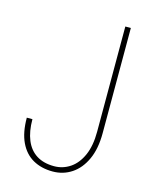

<svg xmlns="http://www.w3.org/2000/svg" viewBox="-110 -786 704 871"><g transform="rotate(15 242.5 -350.5)"><path d="M369.6 -216.8V-710.9H395.5V-216.8Q395.5 -143.6 372.3 -93Q349.1 -42.5 309.6 -16.4Q270 9.8 220.7 9.8Q167.5 9.8 127.9 -12.7Q88.4 -35.2 66.7 -80.8Q44.9 -126.5 44.9 -195.8H71.3Q71.3 -138.2 88.1 -97.7Q105 -57.1 138.4 -36.1Q171.9 -15.1 220.7 -15.1Q261.7 -15.1 295.7 -37.8Q329.6 -60.5 349.6 -105.5Q369.6 -150.4 369.6 -216.8Z"/></g></svg>

Font: Roboto Condensed Thin
Style: Regular
Weight: 250
Width: 3
Designer: Christian Robertson
Foundry: Google
Version: Version 3.009; 2024